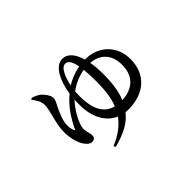

<svg xmlns="http://www.w3.org/2000/svg" viewBox="-105 -848 1211 1211"><g transform="rotate(-45 500.0 -243.0)"><path d="M599 -106C624 -167 631 -236 631 -305C631 -347 628 -384 622 -416C689 -411 756 -370 756 -266C756 -151 680 -110 599 -106ZM426 -314C426 -328 427 -342 428 -356C471 -388 515 -406 562 -414C565 -384 567 -348 567 -303C567 -229 559 -165 538 -112C466 -130 426 -192 426 -314ZM507 -524C527 -524 546 -507 557 -449C507 -440 464 -421 434 -402C440 -430 448 -457 458 -478C473 -510 489 -524 507 -524ZM613 -454C594 -522 559 -559 516 -559C489 -559 458 -543 433 -498C416 -467 401 -427 393 -371C332 -320 290 -258 255 -182C246 -193 240 -216 240 -238C240 -279 262 -326 278 -362C289 -383 302 -402 302 -424C302 -447 278 -478 261 -493C246 -505 227 -515 204 -521L195 -514C210 -493 232 -466 232 -431C232 -378 196 -301 196 -225C196 -156 217 -104 236 -81C250 -64 262 -54 278 -54C299 -54 308 -65 308 -82C308 -109 297 -122 297 -151C297 -185 333 -264 388 -322C387 -307 387 -291 387 -274C387 -164 432 -85 506 -53C473 -7 425 30 355 59L361 73C463 46 519 13 559 -38C568 -37 576 -37 585 -37C727 -37 819 -118 819 -253C819 -377 728 -454 619 -454Z"/></g></svg>

Font: Noto Serif SC Medium
Style: Regular
Weight: 500
Designer: Ryoko NISHIZUKA 西塚涼子 (kana & ideographs); Frank Grießhammer (Latin, Greek & Cyrillic); Wenlong ZHANG 张文龙 (bopomofo); San
Foundry: Adobe Systems Incorporated
Version: Version 1.001;PS 1.001;hotconv 16.6.54;makeotf.lib2.5.65590